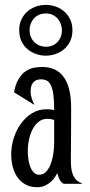

<svg xmlns="http://www.w3.org/2000/svg" viewBox="-20 -762 373 796"><path d="M121.1 -328.1 38.1 -379.4Q44.4 -414.1 57.4 -434.8Q70.3 -455.6 86.2 -466.6Q102.1 -477.5 119.9 -481Q137.7 -484.4 154.8 -484.4Q215.3 -484.4 245.4 -440.9Q275.4 -397.5 274.9 -312.5Q274.9 -268.1 274.7 -235.6Q274.4 -203.1 274.4 -180.2Q274.4 -157.2 274.2 -142.3Q273.9 -127.4 273.9 -117.9Q273.9 -108.4 273.9 -102.5Q273.9 -96.7 273.9 -91.8Q273.9 -79.6 275.4 -65.9Q276.9 -52.2 281.5 -39.8Q286.1 -27.3 295.2 -17.3Q304.2 -7.3 319.3 -2.4V0H243.7Q232.4 -6.8 226.6 -18.6Q220.7 -30.3 217.8 -44.4Q214.8 -38.6 208.5 -28.6Q202.1 -18.6 191.9 -9Q181.6 0.5 167.2 7.3Q152.8 14.2 133.8 14.2Q106 14.2 85.7 2.9Q65.4 -8.3 52.2 -27.3Q39.1 -46.4 32.7 -71Q26.4 -95.7 26.4 -122.1Q26.4 -155.8 36.9 -189.2Q47.4 -222.7 66.7 -249.3Q85.9 -275.9 112.8 -292.5Q139.6 -309.1 172.9 -309.1Q189.5 -309.1 204.6 -305.7Q204.6 -344.7 201.2 -369.6Q197.8 -394.5 190.9 -408.7Q184.1 -422.9 173.6 -428Q163.1 -433.1 149.4 -433.1Q137.7 -433.1 129.6 -429.2Q121.6 -425.3 116.5 -418.5Q111.3 -411.6 109.1 -402.6Q106.9 -393.6 106.9 -383.3Q106.9 -369.6 111.1 -355.5Q115.2 -341.3 122.1 -329.6ZM142.1 -37.6Q160.6 -37.6 172.6 -51.5Q184.6 -65.4 191.7 -85.9Q198.7 -106.4 201.7 -129.6Q204.6 -152.8 204.6 -171.4V-264.6Q190.4 -269.5 176.3 -269.5Q156.7 -269.5 141.6 -258.1Q126.5 -246.6 116.2 -228Q106 -209.5 100.6 -185.1Q95.2 -160.6 95.2 -135.3Q95.2 -115.7 98.1 -98.1Q101.1 -80.6 106.9 -67.1Q112.8 -53.7 121.6 -45.7Q130.4 -37.6 142.1 -37.6ZM169.9 -741.7Q190.9 -741.7 210.7 -734.9Q230.5 -728 245.8 -714.8Q261.2 -701.7 270.8 -681.9Q280.3 -662.1 280.3 -636.7Q280.3 -610.8 270.8 -591.1Q261.2 -571.3 245.6 -558.1Q230 -544.9 210.2 -538.1Q190.4 -531.2 169.9 -531.2Q149.4 -531.2 129.6 -538.1Q109.9 -544.9 94.2 -558.1Q78.6 -571.3 69.1 -591.1Q59.6 -610.8 59.6 -636.7Q59.6 -662.1 69.1 -681.9Q78.6 -701.7 94 -714.8Q109.4 -728 129.2 -734.9Q148.9 -741.7 169.9 -741.7ZM169.9 -567.9Q187 -568.4 199.5 -574.2Q211.9 -580.1 220.2 -589.6Q228.5 -599.1 232.7 -611.1Q236.8 -623 236.8 -635.7Q236.8 -648.9 232.4 -661.6Q228 -674.3 219.7 -684.1Q211.4 -693.8 199 -700Q186.5 -706.1 169.9 -706.1Q153.3 -706.1 140.9 -700.2Q128.4 -694.3 119.9 -684.6Q111.3 -674.8 106.9 -662.4Q102.5 -649.9 102.5 -636.7Q102.5 -624 106.7 -612.1Q110.8 -600.1 119.1 -590.6Q127.4 -581.1 140.1 -575Q152.8 -568.8 169.9 -567.9Z"/></svg>

Font: Smythe
Style: Regular
Weight: 400
Version: Version 1.000